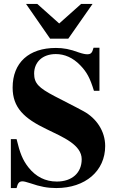

<svg xmlns="http://www.w3.org/2000/svg" viewBox="-20 -934 596 973"><path d="M484 -474V-692H454C447 -665 440 -659 422 -659C413 -659 401 -661 380 -668C334 -685 302 -691 263 -691C127 -691 44 -617 44 -490C44 -389 102 -334 215 -280C258 -259 303 -239 337 -215C371 -191 394 -163 394 -127C394 -58 345 -14 268 -14C210 -14 162 -38 124 -86C95 -123 81 -158 64 -229H35V19H64C70 -7 78 -15 94 -15C102 -15 113 -12 135 -5C184 12 221 19 265 19C413 19 513 -68 513 -194C513 -270 468 -335 404 -370C353 -398 305 -421 256 -447C176 -489 153 -512 153 -561C153 -618 194 -660 263 -660C308 -660 350 -641 386 -604C420 -569 436 -539 456 -474ZM449 -914H391L280 -815L169 -914H112L234 -738H326Z"/></svg>

Font: XITS
Style: Bold
Weight: 700
Designer: MicroPress Inc., with final additions and corrections provided by Coen Hoffman, Elsevier (retired)
Version: Version 1.302